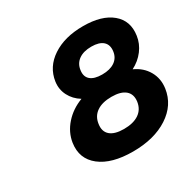

<svg xmlns="http://www.w3.org/2000/svg" viewBox="-159 -864 1025 1028"><g transform="rotate(-30 353.5 -350.0)"><path d="M121.1 -194.8Q130.4 -254.9 172.9 -302.7Q215.3 -350.6 279.8 -375Q238.8 -400.4 218.8 -439.9Q198.7 -479.5 205.1 -524.9Q217.3 -608.9 292.2 -658.4Q367.2 -708 481 -708Q596.2 -708 657 -657.2Q717.8 -606.4 705.1 -520Q698.7 -474.1 669.7 -435.8Q640.6 -397.5 596.2 -375Q650.4 -350.6 677.2 -303.5Q704.1 -256.3 695.8 -198.2Q682.1 -104 596.2 -48.1Q510.3 7.8 378.9 7.8Q247.6 7.8 177.5 -47.1Q107.4 -102.1 121.1 -194.8ZM292 -212.9Q285.2 -168.5 312.3 -144.8Q339.4 -121.1 397 -121.1Q455.1 -121.1 489.7 -144.5Q524.4 -168 530.8 -212.9Q536.6 -256.8 509 -280.5Q481.4 -304.2 423.8 -304.2Q366.2 -304.2 332 -280.5Q297.9 -256.8 292 -212.9ZM352.1 -509.8Q346.7 -472.2 369.9 -452.1Q393.1 -432.1 441.9 -432.1Q490.7 -432.1 520 -452.4Q549.3 -472.7 554.2 -509.8Q559.6 -548.8 536.4 -569.8Q513.2 -590.8 464.8 -590.8Q416 -590.8 386.5 -569.6Q356.9 -548.3 352.1 -509.8Z"/></g></svg>

Font: Trueno
Style: Bold Italic
Weight: 700
Designer: Julieta Ulanovsky
Foundry: Julieta Ulanovsky
Version: Version 3.001b | FøM Fix